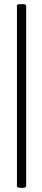

<svg xmlns="http://www.w3.org/2000/svg" viewBox="-20 -758 208 940"><path d="M63 -731Q63 -738 86 -738Q108 -738 108 -731V154Q108 158 101.5 160Q95 162 86 162Q77 162 70 160Q63 158 63 154Z"/></svg>

Font: Cormorant Garamond SemiBold
Style: Regular
Weight: 600
Designer: Christian Thalmann (Catharsis Fonts)
Version: Version 3.000